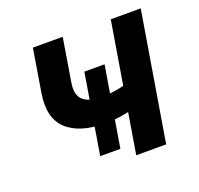

<svg xmlns="http://www.w3.org/2000/svg" viewBox="-101 -657 796 768"><g transform="rotate(-20 297.0 -273.0)"><path d="M284.2 -162.1Q171.9 -162.1 118.9 -212.4Q65.9 -262.7 83 -364.3L112.8 -545.9H239.7L210 -364.3Q200.7 -312 225.1 -289.3Q249.5 -266.6 301.8 -266.6Q344.7 -266.6 384.8 -275.1Q424.8 -283.7 469.2 -298.3L452.1 -193.8Q429.7 -185.1 401.6 -178Q373.5 -170.9 343.8 -166.5Q314 -162.1 284.2 -162.1ZM354 0 444.3 -545.9H571.8L481.4 0ZM217.3 -45.9 273.4 -385.3H359.4L303.2 -45.9Z"/></g></svg>

Font: Inter SemiBold
Style: Italic
Weight: 600
Italic angle: -9.3988°
Designer: Rasmus Andersson
Foundry: rsms
Version: Version 4.001;git-66647c0bb